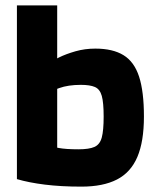

<svg xmlns="http://www.w3.org/2000/svg" viewBox="-20 -685 581 715"><path d="M43 -18V-665H193V-9ZM158 -337V-447Q173 -458 199.5 -471Q226 -484 261 -494Q296 -504 335 -504Q400 -504 440 -479.5Q480 -455 498 -399.5Q516 -344 516 -251Q516 -158 491.5 -100.5Q467 -43 415.5 -16.5Q364 10 283 10Q207 10 147 2.5Q87 -5 43 -18L158 -148Q172 -139 198.5 -134Q225 -129 272 -129Q312 -129 332 -138Q352 -147 359 -173Q366 -199 366 -251Q366 -303 359 -328Q352 -353 333.5 -361Q315 -369 281 -369Q234 -369 200.5 -357Q167 -345 158 -337Z"/></svg>

Font: Blinker
Style: Regular
Weight: 400
Designer: Juergen Huber
Foundry: supertype
Version: 1.017